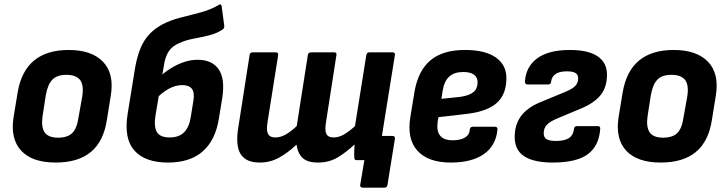

<svg xmlns="http://www.w3.org/2000/svg" viewBox="-20 -734 3325 880"><path d="M235 11Q128 11 77.5 -43Q27 -97 42 -196L61 -311Q94 -505 295 -505Q400 -505 452 -451Q504 -397 488 -297L470 -185Q455 -86 396.5 -37.5Q338 11 235 11ZM246 -103Q290 -103 311.5 -124.5Q333 -146 340 -197L357 -292Q365 -344 347 -367.5Q329 -391 284 -391Q242 -391 220.5 -369.5Q199 -348 190 -298L175 -201Q168 -151 185 -127Q202 -103 246 -103Z M750 11Q645 11 596 -44Q547 -99 565 -212L598 -416Q612 -500 641.5 -547Q671 -594 726 -623Q762 -642 808.5 -653.5Q855 -665 901 -677.5Q947 -690 982 -711Q987 -715 991 -713.5Q995 -712 996 -705L1008 -615Q1008 -604 1001 -599Q972 -580 936.5 -571.5Q901 -563 866 -556.5Q831 -550 803 -537Q770 -524 753 -498Q736 -472 730 -427L692 -201Q685 -149 700.5 -126.5Q716 -104 758 -104Q800 -104 823.5 -127.5Q847 -151 854 -196L866 -270Q873 -310 859.5 -327Q846 -344 816 -344Q784 -344 752.5 -326.5Q721 -309 695 -280L711 -381Q733 -402 761.5 -420Q790 -438 821.5 -449Q853 -460 886 -460Q951 -460 981.5 -417.5Q1012 -375 999 -287L983 -189Q967 -91 909 -40Q851 11 750 11Z M1643 126Q1629 126 1631 113L1650 0H1626L1732 -111H1778Q1792 -111 1790 -98L1756 113Q1754 126 1743 126ZM1170 11Q1107 11 1082.5 -28.5Q1058 -68 1073 -155L1124 -482Q1126 -494 1137 -494H1244Q1256 -494 1255 -482L1206 -173Q1200 -137 1208.5 -120.5Q1217 -104 1241 -104Q1266 -104 1289.5 -117.5Q1313 -131 1340 -156L1391 -482Q1393 -494 1405 -494H1512Q1524 -494 1522 -482L1474 -173Q1468 -136 1476 -120Q1484 -104 1509 -104Q1533 -104 1557 -118Q1581 -132 1607 -156L1659 -482Q1662 -494 1672 -494H1780Q1791 -494 1790 -482L1733 -127Q1728 -96 1725 -67Q1722 -38 1721 -14Q1721 0 1708 0H1614Q1605 0 1604 -10Q1603 -24 1603.5 -40Q1604 -56 1605 -72Q1567 -36 1527.5 -12.5Q1488 11 1438 11Q1390 11 1367.5 -9.5Q1345 -30 1339 -71Q1301 -35 1260 -12Q1219 11 1170 11Z M2046 11Q1942 11 1893 -43.5Q1844 -98 1861 -199L1880 -315Q1897 -411 1953.5 -458Q2010 -505 2111 -505Q2203 -505 2252 -471Q2301 -437 2301 -376Q2301 -300 2255 -260.5Q2209 -221 2111 -211L1990 -197L1986 -177Q1980 -133 1997.5 -112Q2015 -91 2055 -91Q2090 -91 2111 -103.5Q2132 -116 2133 -140Q2135 -153 2146 -153H2249Q2261 -153 2260 -140Q2253 -66 2197.5 -27.5Q2142 11 2046 11ZM2003 -281 2089 -290Q2131 -296 2150 -312Q2169 -328 2169 -357Q2169 -379 2152.5 -391.5Q2136 -404 2103 -404Q2062 -404 2039 -383Q2016 -362 2009 -319Z M2513 11Q2427 11 2383 -17.5Q2339 -46 2339 -106Q2339 -163 2368 -202Q2397 -241 2455 -265L2569 -312Q2603 -326 2616.5 -340Q2630 -354 2630 -375Q2630 -392 2617.5 -399.5Q2605 -407 2578 -407Q2512 -407 2506 -360Q2505 -347 2494 -347H2397Q2386 -347 2386 -360Q2390 -428 2442 -466.5Q2494 -505 2592 -505Q2676 -505 2719 -476Q2762 -447 2762 -392Q2762 -335 2733.5 -299Q2705 -263 2646 -238L2534 -191Q2502 -178 2487 -162.5Q2472 -147 2472 -123Q2472 -104 2485 -96Q2498 -88 2529 -88Q2566 -88 2586.5 -100.5Q2607 -113 2611 -144Q2613 -156 2624 -156H2720Q2732 -156 2731 -144Q2726 -66 2674.5 -27.5Q2623 11 2513 11Z M3008 11Q2901 11 2850.5 -43Q2800 -97 2815 -196L2834 -311Q2867 -505 3068 -505Q3173 -505 3225 -451Q3277 -397 3261 -297L3243 -185Q3228 -86 3169.5 -37.5Q3111 11 3008 11ZM3019 -103Q3063 -103 3084.5 -124.5Q3106 -146 3113 -197L3130 -292Q3138 -344 3120 -367.5Q3102 -391 3057 -391Q3015 -391 2993.5 -369.5Q2972 -348 2963 -298L2948 -201Q2941 -151 2958 -127Q2975 -103 3019 -103Z"/></svg>

Font: Sofia Sans Semi Condensed ExtraBold
Style: Italic
Weight: 800
Italic angle: -9°
Version: Version 4.100